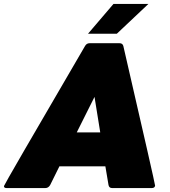

<svg xmlns="http://www.w3.org/2000/svg" viewBox="-59 -953 863 973"><path d="M449 -282 420 -462 330 -282ZM710 0H509Q494 0 491 -15L475 -110H242L195 -15Q186 0 171 0H-26Q-39 0 -39 -10Q-39 -16 372 -720Q380 -734 395 -734H547Q562 -734 566 -720Q727 -22 727 -12Q725 0 710 0ZM533 -782H387L516 -933H693Z"/></svg>

Font: YamahaIndonesia935. App Black
Style: Italic
Weight: 900
Italic angle: -10°
Designer: Dalton Maag Ltd
Foundry: Dalton Maag Ltd
Version: Version 1.002; January 01, 2024; Regular/Italic